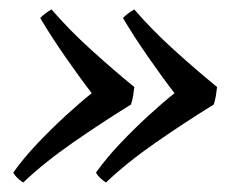

<svg xmlns="http://www.w3.org/2000/svg" viewBox="-20 -445 513 406"><path d="M349 -248Q325 -279 294 -323.5Q263 -368 240 -407Q251 -418 264 -425Q301 -382 348.5 -339Q396 -296 439 -261Q438 -252 436.5 -242.5Q435 -233 432 -224Q372 -187 310 -144Q248 -101 204 -59Q189 -69 183 -80Q205 -111 234.5 -142Q264 -173 294 -200.5Q324 -228 349 -248ZM174 -248Q150 -279 119 -323.5Q88 -368 65 -407Q76 -418 89 -425Q126 -382 173.5 -339Q221 -296 264 -261Q263 -252 261.5 -242.5Q260 -233 257 -224Q197 -187 135 -144Q73 -101 29 -59Q14 -69 8 -80Q30 -111 59.5 -142Q89 -173 119 -200.5Q149 -228 174 -248Z"/></svg>

Font: Tiro Bangla
Style: Italic
Weight: 400
Italic angle: -11°
Designer: Bangla: John Hudson & Fiona Ross, assisted by Neelakash Kshetrimayum. Latin: John Hudson with Paul Hanslow, assisted by 
Foundry: Tiro Typeworks Ltd.
Version: Version 1.60